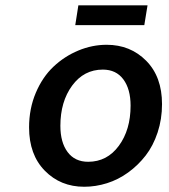

<svg xmlns="http://www.w3.org/2000/svg" viewBox="-20 -692 640 725"><path d="M264.2 -597.2 275.9 -671.9H537.1L524.9 -597.2ZM297.9 13.2Q208.5 13.2 149.2 -47.4Q89.8 -107.9 89.8 -210.9Q89.8 -281.7 115.2 -341.6Q140.6 -401.4 182.1 -440.4Q223.6 -479.5 275.9 -501.2Q328.1 -522.9 382.8 -522.9Q472.2 -522.9 532 -462.6Q591.8 -402.3 591.8 -298.8Q591.8 -242.2 575.2 -191.9Q558.6 -141.6 530 -104.7Q501.5 -67.9 464.1 -40.8Q426.8 -13.7 384 -0.2Q341.3 13.2 297.9 13.2ZM313 -81.1Q384.3 -81.1 428.7 -141.4Q473.1 -201.7 473.1 -293Q473.1 -355.5 445.8 -392.3Q418.5 -429.2 368.2 -429.2Q296.9 -429.2 252.4 -368.7Q208 -308.1 208 -216.8Q208 -154.3 235.4 -117.7Q262.7 -81.1 313 -81.1Z"/></svg>

Font: Office Code Pro Medium Italic
Style: Regular
Weight: 500
Italic angle: -9°
Designer: Nathan Rutzky & Paul D. Hunt
Foundry: Adobe Systems Incorporated
Version: Version 1.004;PS 001.004;hotconv 1.0.70;makeotf.lib2.5.58329